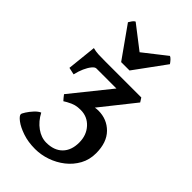

<svg xmlns="http://www.w3.org/2000/svg" viewBox="-270 -981 1082 1082"><g transform="rotate(45 270.5 -440.5)"><path d="M239.7 13.7Q183.6 13.7 139.4 -1.5Q95.2 -16.6 69.6 -36.1Q43.9 -55.7 43.9 -68.4Q43.9 -74.2 55.7 -92.8Q67.4 -111.3 85 -130.4Q102.5 -149.4 119.1 -156.2Q143.1 -110.4 180.7 -83.3Q218.3 -56.2 258.8 -56.2Q320.8 -56.2 355.5 -91.1Q390.1 -126 390.1 -188Q390.1 -246.6 354.7 -285.4Q319.3 -324.2 266.1 -324.2Q242.7 -324.2 224.4 -319.6Q206.1 -314.9 179.7 -300.3L162.1 -289.6L160.6 -291Q156.7 -294.9 148.9 -304.4Q141.1 -314 137.7 -318.8L136.7 -320.3V-320.8Q136.7 -320.8 137 -320.8Q137.2 -320.8 137.2 -321.3L322.8 -551.8H163.1Q151.9 -551.8 138.7 -535.6Q125.5 -519.5 114 -493.7Q102.5 -467.8 95.7 -437.5L53.2 -446.8L71.8 -623Q92.8 -617.2 115 -616.2Q137.2 -615.2 168.5 -615.2H457.5L473.1 -590.8L313 -389.6Q328.6 -392.1 338.9 -392.1Q407.7 -392.1 453.9 -345.5Q500 -298.8 500 -212.9Q500 -161.1 477.1 -119.4Q454.1 -77.6 416.3 -47.9Q378.4 -18.1 332.3 -2.2Q286.1 13.7 239.7 13.7ZM236.3 -675.8 104.5 -861.8Q110.4 -871.6 117.4 -881.6Q124.5 -891.6 132.8 -895L270.5 -788.6L406.2 -895Q414.6 -891.6 423.6 -881.6Q432.6 -871.6 439 -861.8L303.2 -675.8Z"/></g></svg>

Font: David Libre
Style: Bold
Weight: 700
Designer: Ismar David, J. Victor Gaultney, Annie Olsen and Meir Sadan
Foundry: Monotype Imaging Inc. & SIL International
Version: Version 1.100; ttfautohint (v1.8.4.7-5d5b)